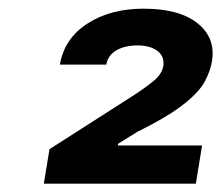

<svg xmlns="http://www.w3.org/2000/svg" viewBox="-20 -865 517 449"><path d="M82.5 -435.5 95.7 -516.1 291 -641.1Q324.7 -663.1 341.6 -677.7Q358.4 -692.4 361.8 -710Q365.2 -733.4 347.9 -746.1Q330.6 -758.8 301.8 -758.8Q272 -758.8 252.2 -747.3Q232.4 -735.8 228.5 -713.9H120.1Q130.4 -774.9 184.3 -809.8Q238.3 -844.7 315.9 -844.7Q399.4 -844.7 442.1 -810.5Q484.9 -776.4 475.6 -721.2Q471.7 -698.2 458.7 -674.1Q445.8 -649.9 409.4 -621.1Q373 -592.3 300.3 -556.2L256.3 -528.8L255.4 -524.9H452.6L438 -435.5Z"/></svg>

Font: Inter
Style: Bold Italic
Weight: 700
Italic angle: -9.39999°
Designer: Rasmus Andersson
Foundry: rsms
Version: Version 4.001;git-9221beed3